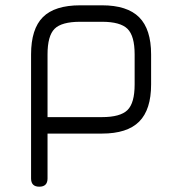

<svg xmlns="http://www.w3.org/2000/svg" viewBox="-20 -503 669 723"><path d="M97 169V-298Q97 -394 141.5 -438.5Q186 -483 282 -483H364Q459 -483 504 -438Q549 -393 549 -298V-185Q549 -90 504 -45Q459 0 364 0H159V169Q159 200 128 200Q97 200 97 169ZM159 -62H364Q433 -62 460 -88.5Q487 -115 487 -185V-298Q487 -368 460 -394.5Q433 -421 364 -421H282Q212 -421 185.5 -394.5Q159 -368 159 -298Z"/></svg>

Font: Jura Medium
Style: Regular
Weight: 500
Designer: Daniel Johnson, Alexei Vanyashin
Foundry: Daniel Johnson
Version: Version 5.103